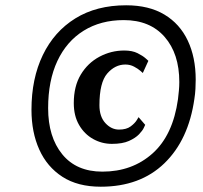

<svg xmlns="http://www.w3.org/2000/svg" viewBox="-20 -687 769 726"><path d="M715 -313Q693 -158 601.5 -69.5Q510 19 361 19Q274 19 216 -18.5Q158 -56 128.5 -121.5Q99 -187 99 -272Q99 -390 142 -479Q185 -568 265 -617.5Q345 -667 457 -667Q543 -667 601.5 -632Q660 -597 690 -533.5Q720 -470 720 -386Q720 -369 719 -350.5Q718 -332 715 -313ZM653 -312Q655 -329 656.5 -345Q658 -361 658 -377Q658 -484 602.5 -547.5Q547 -611 448 -611Q361 -611 296.5 -571Q232 -531 197 -456.5Q162 -382 162 -278Q162 -169 215.5 -103.5Q269 -38 367 -38Q480 -38 557 -107Q634 -176 653 -312ZM520 -411Q520 -411 511 -419Q502 -427 487 -435Q472 -443 454 -443Q415 -443 385.5 -409Q356 -375 356 -289Q356 -246 378.5 -221.5Q401 -197 430 -197Q458 -197 474 -209Q490 -221 497 -232.5Q504 -244 504 -244L529 -215Q529 -215 524 -204Q519 -193 505.5 -179Q492 -165 467.5 -154Q443 -143 403 -143Q365 -143 332 -161.5Q299 -180 279 -214.5Q259 -249 259 -297Q259 -361 285.5 -405Q312 -449 356 -472.5Q400 -496 450 -496Q480 -496 500 -486Q520 -476 530.5 -466.5Q541 -457 541 -457Z"/></svg>

Font: Arsenal SC
Style: Bold Italic
Weight: 700
Italic angle: -9.10001°
Designer: Andrij Shevchenko
Foundry: Stairsfor
Version: Version 2.001; ttfautohint (v1.8.4.7-5d5b)